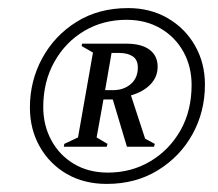

<svg xmlns="http://www.w3.org/2000/svg" viewBox="-20 -690 540 475"><path d="M244 -235Q188 -235 145.5 -259.5Q103 -284 78.5 -327Q54 -370 54 -424Q54 -490 84.5 -546Q115 -602 169.5 -636Q224 -670 297 -670Q352 -670 395 -645Q438 -620 462.5 -577Q487 -534 487 -481Q487 -414 456.5 -358.5Q426 -303 371 -269Q316 -235 244 -235ZM247 -263Q305 -263 352 -291Q399 -319 426.5 -367.5Q454 -416 454 -480Q454 -525 434 -561.5Q414 -598 377.5 -619.5Q341 -641 293 -641Q235 -641 188.5 -613.5Q142 -586 114.5 -537Q87 -488 87 -425Q87 -380 107 -343Q127 -306 163 -284.5Q199 -263 247 -263ZM138 -327 139 -334 173 -350 210 -560 182 -576 183 -582H292Q330 -582 350 -567Q370 -552 370 -525Q370 -500 352.5 -481.5Q335 -463 304 -454L339 -347L363 -334L361 -327H294L259 -444H236L219 -350L246 -334L244 -327ZM275 -559H256L240 -467H260Q286 -467 303.5 -482Q321 -497 321 -523Q321 -542 308.5 -550.5Q296 -559 275 -559Z"/></svg>

Font: Spectral Medium
Style: Italic
Weight: 500
Italic angle: -10°
Designer: Jean-Baptiste Levee
Foundry: Production Type
Version: Version 2.001